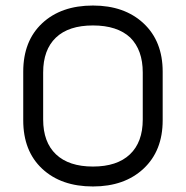

<svg xmlns="http://www.w3.org/2000/svg" viewBox="-20 -665 672 694"><path d="M568 -406V-230Q568 -120 499 -55.5Q430 9 316 9Q201 9 132.5 -55Q64 -119 64 -230V-406Q64 -517 132.5 -581Q201 -645 316 -645Q430 -645 499 -580.5Q568 -516 568 -406ZM451 -529Q404 -573 316 -573Q228 -573 182 -529Q136 -485 136 -403V-233Q136 -151 182.5 -107Q229 -63 316 -63Q403 -63 449.5 -107Q496 -151 496 -233V-403Q496 -484 451 -529Z"/></svg>

Font: Jura SemiBold
Style: Regular
Weight: 600
Designer: Daniel Johnson, Alexei Vanyashin
Foundry: Daniel Johnson
Version: Version 5.103